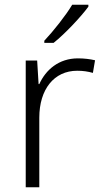

<svg xmlns="http://www.w3.org/2000/svg" viewBox="-20 -786 434 806"><path d="M351 -758V-766H283C257 -722 203 -654 166 -615V-606H205C255 -646 321 -717 351 -758ZM307 -541C227 -541 172 -493 145 -433H142L136 -532H88V0H145V-292C145 -411 207 -489 304 -489C328 -489 349 -486 370 -480L379 -533C358 -538 333 -541 307 -541Z"/></svg>

Font: Noto Sans Gujarati Light
Style: Regular
Weight: 300
Designer: Jelle Bosma - Monotype Design Team, Universal Thirst
Foundry: Monotype Imaging Inc.
Version: Version 2.106